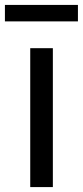

<svg xmlns="http://www.w3.org/2000/svg" viewBox="-48 -761 337 781"><path d="M75 0H167V-565H75ZM269 -674V-741H-28V-674Z"/></svg>

Font: Bounded Light
Style: Regular
Weight: 300
Designer: Vlad Churkin
Version: Version 3.0